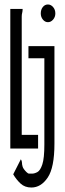

<svg xmlns="http://www.w3.org/2000/svg" viewBox="-20 -663 290 857"><path d="M194 -564Q181 -564 171.5 -575.5Q162 -587 162 -603Q162 -620 171 -631.5Q180 -643 194 -643Q207 -643 217 -631.5Q227 -620 227 -603Q227 -587 217 -575.5Q207 -564 194 -564ZM26 0V-623H81Q81 -613 79 -605.5Q77 -598 77 -589V-61H150V0ZM120 174Q91 174 72 156.5Q53 139 39 115L73 48Q78 55 78 63Q78 71 81 81Q84 91 98 105Q105 112 110 112Q115 112 123 112Q134 112 147 105Q160 98 169 70.5Q178 43 178 -18V-403H107V-457H223V-22Q223 85 193 129.5Q163 174 120 174Z"/></svg>

Font: Inconsolata UltraCondensed
Style: Regular
Weight: 400
Width: 1
Monospace: yes
Designer: Raph Levien, Cyreal, Brenton Simpson
Foundry: Raph Levien, Cyreal, Google
Version: Version 3.001; ttfautohint (v1.8.2.53-6de2)